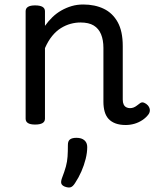

<svg xmlns="http://www.w3.org/2000/svg" viewBox="-20 -539 687 854"><path d="M539 17Q513 17 494 10Q475 3 463 -10Q451 -23 445.5 -42.5Q440 -62 440 -86V-326Q440 -361 429.5 -386.5Q419 -412 397 -425.5Q375 -439 338 -439Q316 -439 294 -433Q272 -427 251 -414Q230 -401 212 -379Q194 -357 180 -325V-11Q180 2 169 8.5Q158 15 136 15Q115 15 104.5 8.5Q94 2 94 -11V-489Q94 -502 104.5 -508.5Q115 -515 136 -515Q158 -515 169 -508.5Q180 -502 180 -489V-424Q195 -445 213 -462.5Q231 -480 253 -492.5Q275 -505 299 -512Q323 -519 350 -519Q402 -519 441.5 -500Q481 -481 503.5 -440.5Q526 -400 526 -334V-96Q526 -83 530 -74.5Q534 -66 541.5 -62Q549 -58 558 -58Q567 -58 574.5 -61Q582 -64 589 -69.5Q596 -75 603 -80Q611 -86 621 -82Q631 -78 638 -70Q646 -60 646.5 -50Q647 -40 641 -31Q630 -16 613.5 -5Q597 6 578 11.5Q559 17 539 17ZM268 291Q256 286 253 278Q250 270 255 255Q267 224 273 202Q279 180 280.5 157.5Q282 135 282 105Q282 88 291.5 81Q301 74 320 74Q343 74 355.5 85Q368 96 368 115Q368 140 361 168Q354 196 342 223.5Q330 251 314 275Q304 291 294 294Q284 297 268 291Z"/></svg>

Font: Playwrite US Modern
Style: Regular
Weight: 400
Designer: Veronika Burian, José Scaglione
Foundry: TypeTogether
Version: Version 1.002